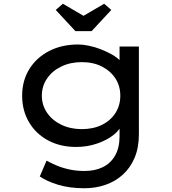

<svg xmlns="http://www.w3.org/2000/svg" viewBox="-20 -773 914 1023"><path d="M430 230Q351 230 290 211.5Q229 193 192 167L228 83Q250 95 280 108Q310 121 348 129.5Q386 138 430 138Q487 138 529 117Q571 96 594 54.5Q617 13 617 -46V-121L628 -114Q623 -85 587.5 -56Q552 -27 498.5 -8.5Q445 10 386 10Q301 10 236 -25Q171 -60 134.5 -122Q98 -184 98 -263Q98 -343 136 -404.5Q174 -466 241.5 -501Q309 -536 396 -536Q421 -536 453 -529.5Q485 -523 517 -510.5Q549 -498 576.5 -482.5Q604 -467 621 -448.5Q638 -430 639 -410L617 -402V-525H720V-58Q720 14 697 68Q674 122 634 158Q594 194 541.5 212Q489 230 430 230ZM416 -85Q477 -85 523.5 -108Q570 -131 595.5 -171.5Q621 -212 621 -263Q621 -315 595 -355Q569 -395 523 -418.5Q477 -442 416 -442Q355 -442 306.5 -418.5Q258 -395 230.5 -354.5Q203 -314 203 -263Q203 -213 230.5 -172.5Q258 -132 306.5 -108.5Q355 -85 416 -85ZM382 -607 277 -720 315 -753 440 -680H410L535 -753L573 -720L468 -607Z"/></svg>

Font: Lexend Mega
Style: Regular
Weight: 400
Designer: Bonnie Shaver-Troup, Thomas Jockin
Foundry: Lexend
Version: Version 1.007